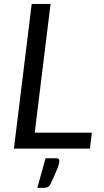

<svg xmlns="http://www.w3.org/2000/svg" viewBox="-20 -736 516 951"><path d="M435 -79 425.5 0H49L137 -716.5H230.5L152 -79ZM259.5 48Q268.5 48 271.2 52Q274 56 274 61Q274 66.5 272 75Q270 83.5 265 97Q260 110.5 251.2 130Q242.5 149.5 229.5 176.5Q224 187.5 216 191Q208 194.5 196 194.5H165L205.5 48Z"/></svg>

Font: Lato 2
Style: Italic
Weight: 400
Italic angle: -7°
Designer: Lukasz Dziedzic with Adam Twardoch and Botio Nikoltchev
Foundry: tyPoland Lukasz Dziedzic
Version: Version 2.015; 2015-08-06; http://www.latofonts.com/